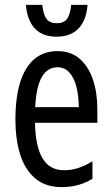

<svg xmlns="http://www.w3.org/2000/svg" viewBox="-20 -755 458 785"><path d="M215 -546Q270 -546 306 -514.5Q342 -483 360 -429.5Q378 -376 378 -309V-253H123Q125 -156 154 -107.5Q183 -59 242 -59Q271 -59 299.5 -68Q328 -77 358 -96V-24Q330 -7 299 1.5Q268 10 233 10Q165 10 123 -26.5Q81 -63 62 -125Q43 -187 43 -265Q43 -356 62.5 -418.5Q82 -481 120.5 -513.5Q159 -546 215 -546ZM215 -480Q174 -480 151 -440Q128 -400 124 -317H302Q302 -361 293 -398Q284 -435 264.5 -457.5Q245 -480 215 -480ZM211 -605Q154 -605 122.5 -638.5Q91 -672 86 -735H153Q157 -695 170.5 -677.5Q184 -660 212 -660Q241 -660 254 -677.5Q267 -695 271 -735H338Q333 -672 301 -638.5Q269 -605 211 -605Z"/></svg>

Font: Noto Sans ExtraCondensed
Style: Regular
Weight: 400
Width: 2
Designer: Monotype Design Team
Foundry: Monotype Imaging Inc.
Version: Version 2.013